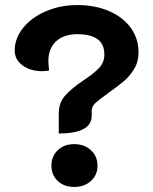

<svg xmlns="http://www.w3.org/2000/svg" viewBox="-20 -729 604 758"><path d="M212 -280Q212 -323 236.5 -351Q261 -379 310 -412Q351 -439 371.5 -461Q392 -483 392 -514Q392 -594 286 -594Q231 -594 201 -565.5Q171 -537 171 -489Q171 -474 174 -451Q161 -448 146 -448Q101 -448 69.5 -470.5Q38 -493 38 -530Q38 -577 71 -618.5Q104 -660 161 -684.5Q218 -709 286 -709Q355 -709 410 -685.5Q465 -662 496 -619.5Q527 -577 527 -522Q527 -485 509.5 -456.5Q492 -428 469 -408.5Q446 -389 408 -362Q373 -337 357.5 -323Q342 -309 342 -292V-272Q342 -202 212 -202ZM183 -75Q183 -112 208 -136Q233 -160 273 -160Q313 -160 339 -136Q365 -112 365 -75Q365 -38 339 -14.5Q313 9 273 9Q233 9 208 -14.5Q183 -38 183 -75Z"/></svg>

Font: K2D
Style: Bold
Weight: 700
Designer: Katatrad Aksorn Co.,Ltd.
Foundry: Cadson Demak Co.,Ltd.
Version: Version 1.000; ttfautohint (v1.6)